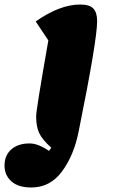

<svg xmlns="http://www.w3.org/2000/svg" viewBox="-93 -620 510 850"><path d="M46 210Q-13 210 -43 182.5Q-73 155 -73 113Q-73 68 -43 41.5Q-13 15 38 15Q76 15 124 48L134 34Q93 -3 80 -32Q67 -61 67 -105Q67 -134 121 -441L65 -525Q172 -600 262 -600Q303 -600 320 -582.5Q337 -565 337 -526Q337 -442 255 -37Q234 68 181.5 139Q129 210 46 210Z"/></svg>

Font: Lemonada
Style: Bold
Weight: 700
Designer: Mohamed Gaber (Arabic), Eduardo Tunni (Latin)
Foundry: Kief Type Foundry
Version: Version 4.004